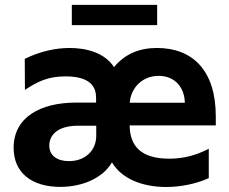

<svg xmlns="http://www.w3.org/2000/svg" viewBox="-20 -747 926 778"><path d="M616.8 -727.3H271V-645.2H616.8ZM854.4 -275.6C854.4 -461.3 760.7 -552.6 616.1 -552.6C545.1 -552.6 486.2 -528.8 442.1 -475.1C402.7 -535.2 327.1 -552.6 262.1 -552.6C205.6 -552.6 142.4 -539.1 80.3 -508.5L81 -382.8C131.7 -416.2 174 -437.5 245 -437.5C350.9 -437.5 369.3 -391 369.3 -350.9V-331.3H288.4C141.7 -331.3 35.2 -270.6 35.2 -148.1C35.2 -44.7 111.2 10.3 224.1 10.3C316.1 10.3 398.1 -27 433.6 -89.1C471.6 -24.9 552.6 10.7 654.1 10.7C712 10.7 774.9 -2.1 826 -25.2V-144.2C775.2 -117.9 724.1 -104 666.2 -104C550.4 -104 506.4 -155.5 505.3 -239H854.4ZM505.7 -330.6C510.3 -391.3 556.8 -439.6 622.9 -439.6C687.5 -439.6 727.6 -394.2 729 -330.6ZM370 -197.1C370 -136.7 324.9 -94.1 259.2 -94.1C211.6 -94.1 179.7 -116.8 179.7 -157.3C179.7 -198.2 211.6 -237.6 296.2 -237.6H370Z"/></svg>

Font: TID UI
Style: Bold
Weight: 700
Designer: The TID Project Authors
Foundry: Bakken & Bæck
Version: Version 1.001;hotconv 1.0.109;makeotfexe 2.5.65596